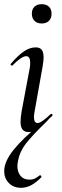

<svg xmlns="http://www.w3.org/2000/svg" viewBox="-27 -621 294 916"><path d="M-7 196Q-7 149 38.5 93Q84 37 157 -21L140 1Q126 9 110 9Q90 9 80.5 -3Q71 -15 71 -40Q71 -57 76 -89L115 -297Q117 -306 117 -322Q117 -353 98 -353Q87 -353 70 -341.5Q53 -330 33 -309Q32 -308 30 -308Q26 -308 24 -311.5Q22 -315 25 -317Q60 -358 88 -376.5Q116 -395 143 -395Q163 -395 172 -383.5Q181 -372 181 -347Q181 -332 176 -302L138 -89Q135 -73 135 -62Q135 -34 153 -34Q170 -34 215 -77Q216 -78 218 -78Q221 -78 223 -74.5Q225 -71 223 -69Q208 -56 196 -42Q127 25 97 63.5Q67 102 59 147Q56 161 56 172Q56 200 71 218Q86 236 113 236Q129 236 140 230.5Q151 225 163 215H164Q167 215 169.5 218.5Q172 222 170 225Q144 251 121 263Q98 275 74 275Q37 275 15 252Q-7 229 -7 196ZM125 -556Q125 -577 137.5 -589Q150 -601 172 -601Q194 -601 206.5 -589Q219 -577 219 -556Q219 -534 206.5 -521.5Q194 -509 172 -509Q150 -509 137.5 -521.5Q125 -534 125 -556Z"/></svg>

Font: Cormorant Garamond Medium
Style: Italic
Weight: 500
Italic angle: -10°
Designer: Christian Thalmann (Catharsis Fonts)
Foundry: Catharsis Fonts
Version: Version 4.000